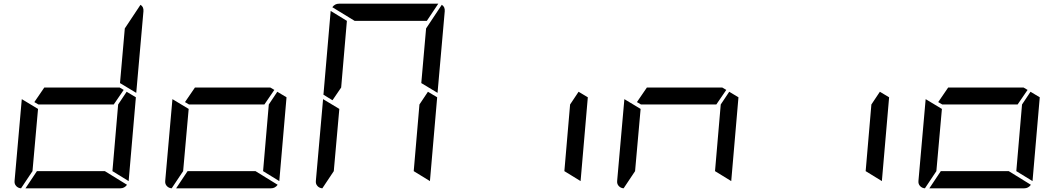

<svg xmlns="http://www.w3.org/2000/svg" viewBox="-20 -1020 5752 1040"><path d="M650 -533 596 -454H188L166 -467L220 -546H628ZM666 -523 716 -493 677 -41V-39L589 -93L620 -454ZM548 -93 668 -19Q654 0 632 0H118L180 -93ZM94 0Q78 -1 67.5 -12.5Q57 -24 59 -41L98 -483L186 -430L156 -93ZM741 -994Q759 -983 757 -959L718 -517L630 -570L656 -866Z M1466 -533 1412 -454H1004L982 -467L1036 -546H1444ZM1482 -523 1532 -493 1493 -41V-39L1405 -93L1436 -454ZM1364 -93 1484 -19Q1470 0 1448 0H934L996 -93ZM910 0Q894 -1 883.5 -12.5Q873 -24 875 -41L914 -483L1002 -430L972 -93Z M1781 -477 1732 -507 1771 -959V-961L1859 -907L1828 -546ZM2298 -523 2348 -493 2309 -41V-39L2221 -93L2252 -454ZM1726 0Q1710 -1 1699.5 -12.5Q1689 -24 1691 -41L1730 -483L1818 -430L1788 -93ZM2373 -994Q2391 -983 2389 -959L2350 -517L2262 -570L2288 -866ZM1901 -907 1780 -981Q1794 -1000 1816 -1000H2352H2354L2292 -907Z M3114 -523 3164 -493 3125 -41V-39L3037 -93L3068 -454Z M3914 -533 3860 -454H3452L3430 -467L3484 -546H3892ZM3930 -523 3980 -493 3941 -41V-39L3853 -93L3884 -454ZM3358 0Q3342 -1 3331.5 -12.5Q3321 -24 3323 -41L3362 -483L3450 -430L3420 -93Z M4746 -523 4796 -493 4757 -41V-39L4669 -93L4700 -454Z M5546 -533 5492 -454H5084L5062 -467L5116 -546H5524ZM5562 -523 5612 -493 5573 -41V-39L5485 -93L5516 -454ZM5444 -93 5564 -19Q5550 0 5528 0H5014L5076 -93ZM4990 0Q4974 -1 4963.5 -12.5Q4953 -24 4955 -41L4994 -483L5082 -430L5052 -93Z"/></svg>

Font: DSEG7 Modern
Style: Italic
Weight: 400
Italic angle: -5°
Designer: Keshikan(Twitter:@keshinomi_88pro)
Version: Version 0.46